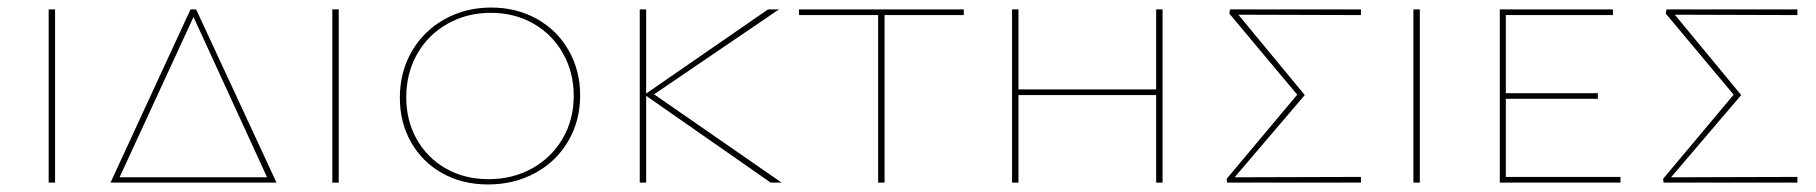

<svg xmlns="http://www.w3.org/2000/svg" viewBox="-20 -484 4815 509"><path d="M109 -459H126V0H109Z M713 0H273L485 -459H500ZM688 -14 493 -439 297 -14Z M861 -459H878V0H861Z M1040 -225Q1040 -293 1071.5 -347.5Q1103 -402 1158.5 -433Q1214 -464 1282 -464Q1349 -464 1403 -434Q1457 -404 1487.5 -350.5Q1518 -297 1518 -231Q1518 -164 1486.5 -110Q1455 -56 1399 -25.5Q1343 5 1274 5Q1206 5 1153 -24.5Q1100 -54 1070 -106.5Q1040 -159 1040 -225ZM1501 -230Q1501 -292 1472.5 -342.5Q1444 -393 1394 -421.5Q1344 -450 1281 -450Q1218 -450 1166.5 -421Q1115 -392 1086 -341Q1057 -290 1057 -226Q1057 -164 1085 -114.5Q1113 -65 1162.5 -37Q1212 -9 1275 -9Q1339 -9 1390.5 -37.5Q1442 -66 1471.5 -116.5Q1501 -167 1501 -230Z M2023 0 1693 -230V0H1676V-459H1693V-236L2016 -459H2045L1714 -234L2052 0Z M2535 -444H2325V0H2308V-444H2098V-459H2535Z M3062 -459V0H3045V-232H2680V0H2663V-459H2680V-247H3045V-459Z M3588 -444 3263 -445 3439 -232 3253 -14 3588 -15V0H3233L3232 -10L3419 -233L3239 -448L3241 -459H3588Z M3727 -459H3744V0H3727Z M4276 -15V0H3956V-459H4256V-444H3972V-237H4216V-222H3972V-15Z M4745 -444 4420 -445 4596 -232 4410 -14 4745 -15V0H4390L4389 -10L4576 -233L4396 -448L4398 -459H4745Z"/></svg>

Font: Ysabeau SC Thin
Style: Regular
Weight: 200
Designer: Christian Thalmann (Catharsis Fonts)
Version: Version 0.003